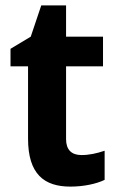

<svg xmlns="http://www.w3.org/2000/svg" viewBox="-20 -682 436 712"><path d="M282 -107C246 -107 225 -126 225 -166V-436H362V-546H225V-662H133L94 -546L19 -501V-436H84V-168C84 -36 144 10 241 10C290 10 337 0 368 -15V-123C338 -113 311 -107 282 -107Z"/></svg>

Font: Noto Sans Gurmukhi SemiCondensed
Style: Bold
Weight: 700
Width: 4
Designer: Jelle Bosma - Monotype Design Team
Foundry: Monotype Imaging Inc.
Version: Version 2.004